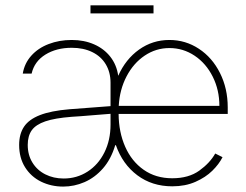

<svg xmlns="http://www.w3.org/2000/svg" viewBox="-20 -688 924 720"><path d="M414.6 -143.6H412.1Q396.5 -91.3 366.2 -56.6Q335.9 -22 297.1 -5.1Q258.3 11.7 216.8 11.7Q171.9 11.7 134 -6.8Q96.2 -25.4 74 -60.8Q51.8 -96.2 51.8 -144.5Q51.8 -185.5 70.1 -212.9Q88.4 -240.2 129.6 -256.3Q170.9 -272.5 240.2 -278.3Q280.8 -281.7 394.5 -290V-377.9Q394.5 -417 376.7 -446.8Q358.9 -476.6 325.9 -492.7Q293 -508.8 249 -508.8Q191.4 -508.8 150.1 -483.2Q108.9 -457.5 98.6 -412.1H65.4Q71.8 -450.7 97.4 -479.2Q123 -507.8 162.6 -522.9Q202.1 -538.1 249 -538.1Q295.4 -538.1 332.8 -521.7Q370.1 -505.4 393.8 -475.1Q417.5 -444.8 423.3 -403.8Q451.2 -466.3 501.7 -502.2Q552.2 -538.1 615.2 -538.1Q675.8 -538.1 725.8 -505.1Q775.9 -472.2 804.9 -414.3Q834 -356.4 834 -285.2V-260.7H424.8Q425.3 -192.4 449.5 -137.7Q473.6 -83 518.8 -51.3Q564 -19.5 626 -19.5Q687.5 -19.5 727.3 -48.1Q767.1 -76.7 787.1 -112.3L814.5 -98.6Q801.3 -72.3 776.1 -47.6Q751 -22.9 712.9 -6.1Q674.8 10.7 626 10.7Q550.3 10.7 494.9 -30.8Q439.5 -72.3 414.6 -143.6ZM218.8 -18.6Q268.1 -18.6 308.3 -44.4Q348.6 -70.3 371.6 -116.5Q394.5 -162.6 394.5 -220.7V-261.2L351.6 -257.8Q264.2 -250.5 249 -250Q185.5 -245.1 149.9 -232.9Q114.3 -220.7 99.1 -199.5Q84 -178.2 84 -144.5Q84 -106.9 101.6 -78.4Q119.1 -49.8 149.9 -34.2Q180.7 -18.6 218.8 -18.6ZM802.7 -291Q802.7 -350.6 777.8 -400.4Q752.9 -450.2 710 -479Q667 -507.8 615.2 -507.8Q564.9 -507.8 522.7 -479.5Q480.5 -451.2 454.6 -401.6Q428.7 -352.1 425.3 -291ZM555.7 -637.7H319.3V-668H555.7Z"/></svg>

Font: Pretendard GOV Thin
Style: Regular
Weight: 100
Designer: Base glyphs from Inter by Rasmus Andersson; Hangeul glyphs from Noto Sans CJK(Source Han Sans) by Jang Soo-young and Kan
Foundry: Kil Hyung-jin
Version: Version 1.309